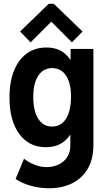

<svg xmlns="http://www.w3.org/2000/svg" viewBox="-20 -795 569 1028"><path d="M242.4 212.9Q192.6 212.9 145.7 199.8Q98.9 186.7 63.5 163.2L108.6 55Q137.3 76.8 168.4 88.3Q199.5 99.7 230 99.7Q263.4 99.7 292.3 86.7Q321.2 73.6 338.9 47.7Q356.6 21.8 356.6 -16.7V-72.9H341.9L362.1 -127.1V-419.1L328.5 -475H357.9V-532.9H480V-18.6Q480 56.1 450.2 107.7Q420.5 159.3 367 186.1Q313.5 212.9 242.4 212.9ZM225.5 -6.9Q135 -6.9 82.9 -78.1Q30.8 -149.3 30.8 -272.7Q30.8 -397.6 83.9 -469.1Q136.9 -540.7 227.8 -540.7Q289.6 -540.7 327.8 -507.7Q366 -474.8 383.7 -415.3Q401.5 -355.7 401.5 -276.2Q401.5 -194.1 383.2 -133.6Q364.9 -73.1 326 -40Q287.1 -6.9 225.5 -6.9ZM257.8 -117.3Q306.8 -117.3 333.5 -159.5Q360.2 -201.8 360.2 -277.3Q360.2 -349.8 333.7 -390.1Q307.2 -430.3 259 -430.3Q211.8 -430.3 185 -389.8Q158.1 -349.4 158.1 -275.7Q158.1 -200.4 184.9 -158.8Q211.6 -117.3 257.8 -117.3ZM143.9 -568.2 87.5 -626.2 241 -774.7H268L422 -626.2L365 -568.2L256.4 -677.5H253.1Z"/></svg>

Font: Reddit Sans Condensed
Style: Regular
Weight: 400
Designer: Stephen Hutchings
Foundry: Reddit
Version: Version 1.014